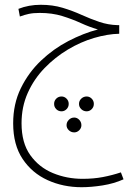

<svg xmlns="http://www.w3.org/2000/svg" viewBox="-20 -388 580 802"><path d="M321 394Q244 394 179 364.5Q114 335 74.5 276Q35 217 35 127Q35 46 67 -19.5Q99 -85 151 -134.5Q203 -184 265.5 -216.5Q328 -249 389 -265Q354 -275 318 -291.5Q282 -308 240 -321Q198 -334 146 -334Q119 -334 100.5 -330Q82 -326 63 -319L57 -351Q100 -368 150 -368Q200 -368 241.5 -355.5Q283 -343 320.5 -326Q358 -309 395 -296.5Q432 -284 471 -283H478V-247Q429 -246 373 -229.5Q317 -213 263.5 -181Q210 -149 166 -103.5Q122 -58 96 0Q70 58 70 127Q70 209 106.5 260Q143 311 201 335Q259 359 325 359Q371 359 410 351.5Q449 344 485 332L496 361Q456 379 408.5 386.5Q361 394 321 394ZM237 77Q224 77 215 68Q206 59 206 46Q206 33 215 24Q224 15 237 15Q249 15 258 24Q267 33 267 46Q267 59 258 68Q249 77 237 77ZM342 77Q329 77 319.5 68Q310 59 310 46Q310 33 319.5 24Q329 15 342 15Q354 15 363 24Q372 33 372 46Q372 59 363 68Q354 77 342 77ZM290 165Q277 165 267.5 156Q258 147 258 135Q258 122 267.5 112.5Q277 103 290 103Q302 103 311 112.5Q320 122 320 135Q320 147 311 156Q302 165 290 165Z"/></svg>

Font: Noto Sans Arabic Cond ExtLt
Style: Regular
Weight: 200
Width: 3
Designer: Monotype Design Team, Nadine Chahine, Nizar Qandah and Khaled Hosny
Foundry: Monotype Imaging Inc.
Version: Version 2.012; ttfautohint (v1.8.4.7-5d5b)